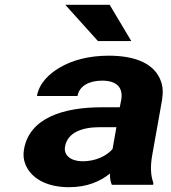

<svg xmlns="http://www.w3.org/2000/svg" viewBox="-20 -770 713 800"><path d="M615 -128 655 -352C660 -383 659 -410 650 -433C625 -501 551 -538 433 -538C350 -538 280 -519 228 -488C184 -462 143 -423 134 -370H303C310 -412 352 -434 405 -434C468 -434 494 -404 485 -353L479 -323H404C244 -323 103 -279 80 -148C76 -125 78 -104 86 -85C108 -30 170 10 268 10C342 10 398 -14 438 -47C438 -28 440 -13 446 0H618L619 -8C607 -41 606 -79 615 -128ZM251 -159C261 -218 322 -240 395 -240H465L449 -149C424 -120 378 -98 324 -98C277 -98 244 -122 251 -159ZM527 -599 437 -750H252L388 -599Z"/></svg>

Font: Asimov
Style: XWidIt
Weight: 500
Designer: Google
Version: Version 2.000980; 2014